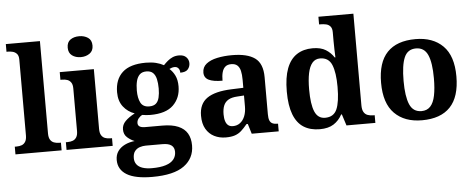

<svg xmlns="http://www.w3.org/2000/svg" viewBox="-60 -926 3246 1318"><g transform="rotate(-5 1563.5 -267.0)"><path d="M17 0V-53H29Q50 -53 65.5 -59Q81 -65 90.5 -80.5Q100 -96 100 -124V-646Q100 -673 88 -686Q76 -699 59.5 -703Q43 -707 29 -707H17V-760H252V-124Q252 -96 261.5 -80.5Q271 -65 287.5 -59Q304 -53 323 -53H335V0Z M369 0V-53H381Q401 -53 417 -59Q433 -65 442.5 -80.5Q452 -96 452 -124V-416Q452 -443 442 -457.5Q432 -472 416.5 -477.5Q401 -483 381 -483H369V-536H604V-124Q604 -96 613.5 -80.5Q623 -65 639 -59Q655 -53 675 -53H687V0ZM523 -626Q487 -626 462.5 -644Q438 -662 438 -698Q438 -736 462.5 -753Q487 -770 523 -770Q558 -770 583.5 -753Q609 -736 609 -698Q609 -662 583.5 -644Q558 -626 523 -626Z M940 236Q822 236 764 200.5Q706 165 706 99Q706 64 723.5 39Q741 14 771.5 -1Q802 -16 840 -20Q814 -30 790.5 -50.5Q767 -71 767 -106Q767 -138 791 -162.5Q815 -187 857 -209Q810 -225 779.5 -264Q749 -303 749 -364Q749 -452 801.5 -500.5Q854 -549 963 -549Q1002 -549 1032.5 -541.5Q1063 -534 1086 -521Q1100 -536 1115.5 -549Q1131 -562 1150 -570.5Q1169 -579 1194 -579Q1227 -579 1244 -561.5Q1261 -544 1261 -520Q1261 -496 1246 -478Q1231 -460 1193 -460Q1193 -480 1183 -491Q1173 -502 1159 -502Q1147 -502 1138 -499Q1129 -496 1121 -492Q1144 -472 1158.5 -442Q1173 -412 1173 -368Q1173 -289 1122 -239Q1071 -189 963 -189Q953 -189 934.5 -190.5Q916 -192 908 -194Q894 -188 882 -173.5Q870 -159 870 -141Q870 -125 882.5 -117Q895 -109 921 -109H1038Q1105 -109 1147.5 -91Q1190 -73 1210 -39Q1230 -5 1230 44Q1230 133 1159 184.5Q1088 236 940 236ZM942 176Q1001 176 1038 164Q1075 152 1092.5 130Q1110 108 1110 78Q1110 48 1090 33Q1070 18 1029 18H913Q893 18 872.5 24.5Q852 31 838 48Q824 65 824 97Q824 122 837.5 140Q851 158 877.5 167Q904 176 942 176ZM961 -248Q991 -248 1007 -262Q1023 -276 1029.5 -303Q1036 -330 1036 -365Q1036 -402 1029.5 -430Q1023 -458 1007 -473.5Q991 -489 961 -489Q932 -489 915.5 -473Q899 -457 892 -429Q885 -401 885 -364Q885 -312 901.5 -280Q918 -248 961 -248Z M1466 10Q1422 10 1386.5 -8Q1351 -26 1330 -62Q1309 -98 1309 -153Q1309 -235 1364.5 -273.5Q1420 -312 1533 -316L1615 -319V-374Q1615 -411 1609 -436Q1603 -461 1588 -474.5Q1573 -488 1546 -488Q1520 -488 1505 -475Q1490 -462 1483.5 -438Q1477 -414 1477 -380Q1414 -380 1382.5 -395.5Q1351 -411 1351 -447Q1351 -484 1379 -506.5Q1407 -529 1454 -539Q1501 -549 1557 -549Q1662 -549 1714.5 -511Q1767 -473 1767 -379V-124Q1767 -96 1773 -81Q1779 -66 1792 -59.5Q1805 -53 1827 -53H1831V0H1645L1624 -69H1615Q1593 -42 1573.5 -24.5Q1554 -7 1529 1.5Q1504 10 1466 10ZM1521 -63Q1550 -63 1571 -79Q1592 -95 1603.5 -123.5Q1615 -152 1615 -191V-266L1570 -263Q1530 -261 1507 -247.5Q1484 -234 1474 -209.5Q1464 -185 1464 -149Q1464 -121 1470.5 -101.5Q1477 -82 1489.5 -72.5Q1502 -63 1521 -63Z M2114 10Q2048 10 2002.5 -19Q1957 -48 1933.5 -109.5Q1910 -171 1910 -267Q1910 -364 1933.5 -426Q1957 -488 2002.5 -518Q2048 -548 2112 -548Q2168 -548 2202.5 -526.5Q2237 -505 2258 -472H2263Q2262 -496 2261 -526.5Q2260 -557 2260 -584V-645Q2260 -672 2248.5 -685.5Q2237 -699 2219 -703Q2201 -707 2179 -707H2171V-760H2412V-129Q2412 -99 2421.5 -82.5Q2431 -66 2448 -59.5Q2465 -53 2489 -53H2497V0H2298L2273 -78H2268Q2246 -37 2209.5 -13.5Q2173 10 2114 10ZM2157 -65Q2216 -65 2238 -115Q2260 -165 2260 -269Q2260 -368 2238 -421Q2216 -474 2157 -474Q2124 -474 2103.5 -450Q2083 -426 2073.5 -380Q2064 -334 2064 -268Q2064 -166 2085.5 -115.5Q2107 -65 2157 -65Z M2818 10Q2698 10 2629 -59.5Q2560 -129 2560 -270Q2560 -411 2626 -480Q2692 -549 2821 -549Q2941 -549 3010 -480Q3079 -411 3079 -270Q3079 -129 3013 -59.5Q2947 10 2818 10ZM2820 -53Q2858 -53 2881 -77.5Q2904 -102 2914 -151Q2924 -200 2924 -270Q2924 -378 2900 -431.5Q2876 -485 2819 -485Q2761 -485 2738 -431.5Q2715 -378 2715 -270Q2715 -163 2738.5 -108Q2762 -53 2820 -53Z"/></g></svg>

Font: Noto Serif Hebrew
Style: Bold
Weight: 700
Version: Version 2.003